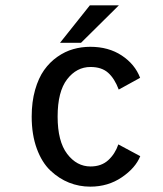

<svg xmlns="http://www.w3.org/2000/svg" viewBox="-20 -687 610 718"><path d="M204.5 -527 316 -667H424.5L283 -527ZM504.5 -103Q486.5 -58.5 435.2 -23.8Q384 11 317.5 11Q276 11 238.2 -4Q200.5 -19 168.5 -49.2Q136.5 -79.5 117.5 -131.5Q98.5 -183.5 98.5 -251Q98.5 -306 111.2 -350.8Q124 -395.5 145 -425Q166 -454.5 194.5 -474.5Q223 -494.5 253.8 -503.2Q284.5 -512 317.5 -512Q386 -512 435.2 -479.5Q484.5 -447 504 -396L424 -352Q408.5 -393.5 384.2 -415Q360 -436.5 318.5 -436.5Q266.5 -436.5 231 -390.5Q195.5 -344.5 195.5 -251Q195.5 -158.5 231.2 -111.5Q267 -64.5 318.5 -64.5Q359 -64.5 384.8 -88Q410.5 -111.5 422.5 -147Z"/></svg>

Font: League Mono Narrow
Style: Regular
Weight: 400
Width: 3
Designer: Tyler Finck
Foundry: The League of Moveable Type / Tyler Finck
Version: Version 2.210